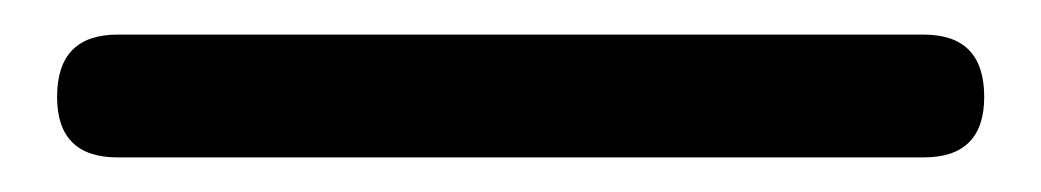

<svg xmlns="http://www.w3.org/2000/svg" viewBox="-20 55 602 111"><path d="M48 146Q13 146 13 111Q13 75 48 75H514Q549 75 549 111Q549 146 514 146H281Z"/></svg>

Font: GenSenRounded TW M
Style: Regular
Weight: 500
Version: Version 1.501;PS 1;hotconv 16.6.51;makeotf.lib2.5.65220